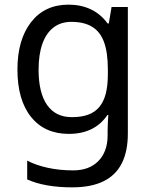

<svg xmlns="http://www.w3.org/2000/svg" viewBox="-20 -566 655 826"><path d="M275 -546Q328 -546 370.5 -526Q413 -506 443 -465H448L460 -536H530V9Q530 85 504 136.5Q478 188 425 214Q372 240 290 240Q232 240 183.5 231.5Q135 223 97 206V125Q135 145 186 156Q237 167 295 167Q364 167 403.5 126.5Q443 86 443 16V-5Q443 -17 444 -39.5Q445 -62 446 -71H442Q414 -30 372.5 -10Q331 10 276 10Q172 10 113.5 -63Q55 -136 55 -267Q55 -395 113.5 -470.5Q172 -546 275 -546ZM287 -472Q242 -472 210.5 -448Q179 -424 162.5 -378Q146 -332 146 -266Q146 -167 182.5 -114.5Q219 -62 289 -62Q330 -62 359 -72.5Q388 -83 407 -105.5Q426 -128 435 -163Q444 -198 444 -246V-267Q444 -340 427.5 -385Q411 -430 376 -451Q341 -472 287 -472Z"/></svg>

Font: Noto Sans Ambassadori
Style: Regular
Weight: 400
Designer: Monotype Design Team
Foundry: Monotype Imaging Inc.
Version: Version 2.013